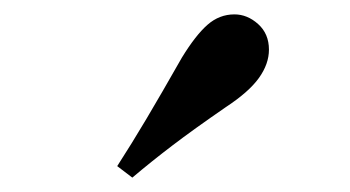

<svg xmlns="http://www.w3.org/2000/svg" viewBox="-20 -875 487 267"><path d="M143 -644Q163 -675 183.5 -709.5Q204 -744 233 -795Q252 -826 268.5 -840.5Q285 -855 306 -855Q324 -855 339 -841.5Q354 -828 354 -806Q354 -786 340 -766.5Q326 -747 294 -726Q249 -695 219.5 -672.5Q190 -650 164 -628Z"/></svg>

Font: Noto Serif TC
Style: Bold
Weight: 700
Designer: Ryoko NISHIZUKA 西塚涼子 (kana & ideographs); Frank Grießhammer (Latin, Greek & Cyrillic); Wenlong ZHANG 张文龙 (bopomofo); San
Foundry: Adobe
Version: Version 2.002-H1;hotconv 1.1.0;makeotfexe 2.6.0